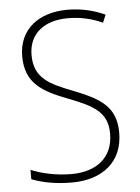

<svg xmlns="http://www.w3.org/2000/svg" viewBox="-53 -766 594 817"><g transform="rotate(-5 244.5 -357.0)"><path d="M440 -184C440 -298 370 -335 256 -380C163 -416 97 -446 97 -545C97 -639 167 -688 264 -688C309 -688 360 -680 412 -656L426 -689C379 -711 324 -724 265 -724C146 -724 57 -661 57 -543C57 -427 130 -388 233 -348C343 -306 401 -275 401 -183C401 -80 328 -26 223 -26C157 -26 96 -40 50 -59V-19C94 -2 150 10 222 10C349 10 440 -57 440 -184Z"/></g></svg>

Font: Noto Sans Devanagari SemiCondensed ExtraLight
Style: Regular
Weight: 200
Width: 4
Designer: Jelle Bosma - Monotype Design Team
Foundry: Monotype Imaging Inc.
Version: Version 2.004